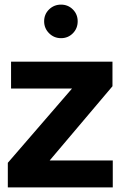

<svg xmlns="http://www.w3.org/2000/svg" viewBox="-20 -810 521 830"><path d="M13.8 -106.2 330 -472 350 -427.2H27.8V-543.5H466.2V-437.2L156.2 -70.8L136.2 -116.2H467.5V0H13.8ZM170.8 -718Q170.8 -748.3 192.1 -769.2Q213.5 -790 243.8 -790Q274.1 -790 294.9 -769.2Q315.8 -748.3 315.8 -718Q315.8 -687 294.9 -666Q274.1 -645 243.8 -645Q213.5 -645 192.1 -666.4Q170.8 -687.8 170.8 -718Z"/></svg>

Font: Trafiko Sans Variable
Style: Regular
Weight: 400
Designer: Gumpita Rahayu / Trafiko
Foundry: Tokotype / Trafiko
Version: Version 0.001;FEAKit 1.0